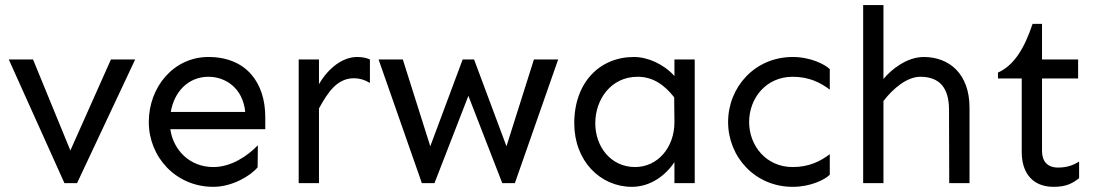

<svg xmlns="http://www.w3.org/2000/svg" viewBox="-20 -723 4339 758"><path d="M418 -488.3 257.8 -128.9 110.4 -488.3H14.6L234.4 0H284.2L513.7 -488.3Z M802.7 -419.9C870.1 -419.9 938.5 -376 948.2 -281.2H654.3C667 -358.4 721.7 -419.9 802.7 -419.9ZM802.7 -498C666 -498 567.4 -379.9 567.4 -241.2C567.4 -103.5 673.8 14.6 822.3 14.6C897.5 14.6 969.7 -29.3 997.1 -62.5L998 -149.4C956.1 -106.4 892.6 -63.5 822.3 -63.5C728.5 -63.5 664.1 -130.9 652.3 -212.9H1027.3V-260.7C1027.3 -395.5 953.1 -498 802.7 -498Z M1159.2 -488.3V0H1239.3V-294.9C1275.4 -360.4 1311.5 -414.1 1377.9 -414.1C1398.4 -414.1 1419.9 -408.2 1440.4 -395.5V-488.3C1425.8 -495.1 1408.2 -498 1389.6 -498C1334 -498 1277.3 -456.1 1239.3 -390.6V-488.3Z M2087.9 -488.3 1979.5 -145.5 1851.6 -488.3H1806.6L1678.7 -145.5L1570.3 -488.3H1474.6L1645.5 0H1695.3L1829.1 -344.7L1962.9 0H2012.7L2183.6 -488.3Z M2497.1 -419.9C2556.6 -419.9 2601.6 -389.6 2641.6 -338.9L2642.6 -245.1V-240.2C2642.6 -141.6 2577.1 -63.5 2487.3 -63.5C2392.6 -63.5 2330.1 -142.6 2330.1 -236.3C2330.1 -331.1 2392.6 -419.9 2497.1 -419.9ZM2482.4 -498C2348.6 -498 2247.1 -398.4 2247.1 -236.3C2247.1 -87.9 2349.6 14.6 2474.6 14.6C2548.8 14.6 2608.4 -31.2 2642.6 -83V0H2722.7V-488.3H2642.6V-422.9C2600.6 -469.7 2538.1 -498 2482.4 -498Z M3109.4 -498C2960.9 -498 2854.5 -379.9 2854.5 -241.2C2854.5 -103.5 2960.9 14.6 3109.4 14.6C3180.7 14.6 3236.3 -13.7 3255.9 -33.2V-114.3C3219.7 -86.9 3174.8 -63.5 3109.4 -63.5C3004.9 -63.5 2937.5 -147.5 2937.5 -241.2C2937.5 -335.9 3004.9 -419.9 3109.4 -419.9C3174.8 -419.9 3219.7 -396.5 3255.9 -369.1V-450.2C3236.3 -468.8 3180.7 -498 3109.4 -498Z M3627 -498C3560.5 -498 3499 -449.2 3467.8 -411.1V-703.1H3387.7V0H3467.8V-324.2C3506.8 -375 3561.5 -419.9 3613.3 -419.9C3690.4 -419.9 3726.6 -375 3726.6 -290L3727.5 0H3807.6V-297.9C3807.6 -432.6 3726.6 -498 3627 -498Z M4056.6 -628.9C4024.4 -532.2 3983.4 -464.8 3919.9 -436.5V-413.1H4013.7V-123C4013.7 -40 4056.6 14.6 4139.6 14.6C4189.5 14.6 4213.9 1 4240.2 -19.5V-85C4220.7 -73.2 4196.3 -61.5 4157.2 -61.5C4114.3 -61.5 4093.8 -86.9 4093.8 -127V-413.1H4236.3V-488.3H4093.8V-628.9Z"/></svg>

Font: Sen-gleads
Style: Regular
Weight: 400
Designer: Kosal Sen, Philatype
Foundry: Philatype
Version: Version 1.004; ttfautohint (v1.8.3)